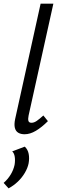

<svg xmlns="http://www.w3.org/2000/svg" viewBox="-29 -731 313 1054"><path d="M106 6Q85 6 71 -2.5Q57 -11 52.5 -29.5Q48 -48 54 -77L194 -711H264L128 -97Q124 -78 127 -67.5Q130 -57 144 -57Q158 -57 173 -67.5Q188 -78 209 -97L234 -66Q200 -32 168 -13Q136 6 106 6ZM18 303 -9 273Q14 253 29.5 227.5Q45 202 51 174Q55 150 52 130Q49 110 38 100L107 74Q124 90 128.5 114Q133 138 128 166Q123 191 107.5 217.5Q92 244 69 266Q46 288 18 303Z"/></svg>

Font: Ysabeau Office Medium
Style: Italic
Weight: 500
Italic angle: -12°
Designer: Christian Thalmann (Catharsis Fonts)
Version: Version 2.001;gftools[0.9.30]; featfreeze: tnum,lnum,ss02